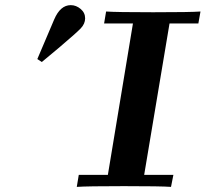

<svg xmlns="http://www.w3.org/2000/svg" viewBox="-20 -731 804 751"><path d="M126 -500Q127.9 -504.9 191.9 -654.8Q215.8 -710.9 256.8 -710.9Q277.8 -710.9 295.4 -696Q313 -681.2 313 -659.2Q313 -638.2 295.9 -620.1Q278.8 -602.1 209 -543Q168.9 -509.8 144 -488.8H143.1ZM280.3 0 288.1 -46.9H401.9L500 -639.2H387.2L395 -686Q433.1 -683.1 579.1 -683.1Q726.1 -683.1 764.2 -686L755.9 -639.2H643.1L543.9 -46.9H658.2L648.9 0Q610.8 -2.9 464.8 -2.9Q321.3 -2.9 280.3 0Z"/></svg>

Font: CMU Serif Extra
Style: BoldSlanted
Weight: 700
Italic angle: -9.46001°
Version: Version 0.7.0